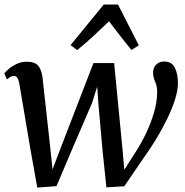

<svg xmlns="http://www.w3.org/2000/svg" viewBox="-20 -838 837 868"><path d="M148.5 10 118 -160.5 67 -462Q61 -494.5 44.5 -494.5Q34 -495 26.2 -489.8Q18.5 -484.5 11 -479L-0.5 -506Q4 -513 18.5 -525.5Q33 -538 54.2 -548.5Q75.5 -559 101 -559Q137.5 -559 152.5 -541Q167.5 -523 172 -490L207 -172.5L217.5 -72L257 -176L402.5 -553H496L533.5 -166.5L542 -70.5L593 -150.5Q616.5 -186.5 638.8 -232.2Q661 -278 675.5 -326.8Q690 -375.5 690.5 -420Q691 -447.5 681.5 -468.2Q672 -489 672 -508.5Q672 -532 686 -546Q700 -560 722.5 -560Q755.5 -560 769.8 -533Q784 -506 784.5 -463Q784.5 -429.5 770.8 -386.8Q757 -344 734.2 -297.5Q711.5 -251 684 -206.2Q656.5 -161.5 629 -123.5L542 4L461 9L443.5 -158.5L424.5 -372.5L419.5 -446.5L396 -372L304 -158.5L235.5 3.5ZM329 -611.5 299 -634 449 -817.5H513.5L607.5 -633L574 -612Q549 -642.5 523.8 -675.2Q498.5 -708 473 -741.5Q439 -709 403.5 -676.2Q368 -643.5 329 -611.5Z"/></svg>

Font: Merriweather Text Regular
Style: Italic
Weight: 400
Italic angle: -7.8°
Designer: Eben Sorkin
Foundry: Eben Sorkin
Version: Version 2.100; ttfautohint (v1.7.19-72a1) -l 8 -r 50 -G 200 